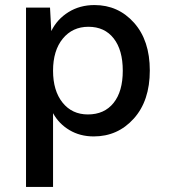

<svg xmlns="http://www.w3.org/2000/svg" viewBox="-20 -530 667 760"><path d="M354 -510Q448 -510 510.5 -440Q573 -370 573 -251Q573 -131 509.5 -60.5Q446 10 351 10Q297 10 255 -15Q213 -40 190 -82V210H83V-500H178L183 -407Q206 -454 251 -482Q296 -510 354 -510ZM328 -77Q393 -77 429.5 -122.5Q466 -168 466 -250Q466 -332 430 -378Q394 -424 330 -424Q267 -424 228.5 -377Q190 -330 190 -250Q190 -171 227.5 -124Q265 -77 328 -77Z"/></svg>

Font: Elaine Sans Medium
Style: Regular
Weight: 500
Designer: Wei Huang
Foundry: Wei Huang
Version: Version 2.001;PS 002.001;hotconv 1.0.88;makeotf.lib2.5.64775